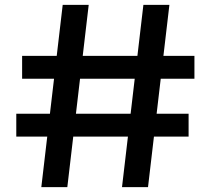

<svg xmlns="http://www.w3.org/2000/svg" viewBox="-20 -770 867 790"><path d="M238 -750H345L257 0H150ZM570 -750H677L589 0H482ZM71 -540H780V-446H71ZM47 -302H756V-208H47Z"/></svg>

Font: Bounded
Style: Regular
Weight: 400
Designer: Vlad Churkin
Version: Version 1.0